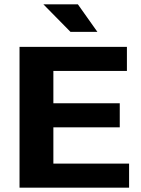

<svg xmlns="http://www.w3.org/2000/svg" viewBox="-20 -865 650 885"><path d="M575 0V-111H226V-278H532V-389H226V-538H565V-649H70V0ZM429 -718 339 -845H180L305 -718Z"/></svg>

Font: Play
Style: Bold
Weight: 700
Designer: Jonas Hecksher
Foundry: Jonas Hecksher, Playtypeª, e-types AS
Version: Version 1.002